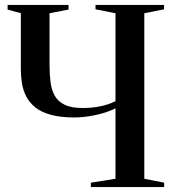

<svg xmlns="http://www.w3.org/2000/svg" viewBox="-20 -763 706 783"><path d="M451 -321Q415.5 -303.5 369.5 -293.8Q323.5 -284 283.5 -284Q226 -284 186.8 -295Q147.5 -306 123.5 -325.5Q99.5 -345 86.8 -370Q74 -395 69.5 -423.8Q65 -452.5 65 -481.5V-709L11 -724V-743H259.5V-724L182 -709V-499.5Q182 -461.5 186 -429Q190 -396.5 203.2 -372.8Q216.5 -349 243.8 -335.8Q271 -322.5 317.5 -322.5Q347.5 -322.5 372.8 -326.5Q398 -330.5 418 -337Q438 -343.5 451 -350.5V-709L369.5 -725V-743H649V-725L568.5 -709V-34L649.5 -18V0H350.5V-18L451 -34Z"/></svg>

Font: Merriweather 144pt Medium
Style: Regular
Weight: 500
Version: Version 2.100